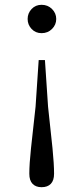

<svg xmlns="http://www.w3.org/2000/svg" viewBox="-20 -551 348 799"><path d="M153 -531Q179 -531 196.5 -513.5Q214 -496 214 -472Q214 -448 196.5 -430.5Q179 -413 153 -413Q128 -413 111.5 -430.5Q95 -448 95 -472Q95 -496 111.5 -513.5Q128 -531 153 -531ZM153 228Q129 228 115.5 214Q102 200 102 172Q102 132 109 66Q116 0 128 -107L141 -301H167L180 -107Q192 0 198.5 66Q205 132 205 172Q205 200 191.5 214Q178 228 153 228Z"/></svg>

Font: Early Summer Mincho
Style: Regular
Weight: 400
Designer: GuiWonder
Version: Version 1.002